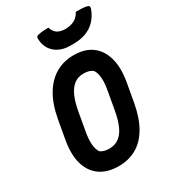

<svg xmlns="http://www.w3.org/2000/svg" viewBox="-228 -1061 1064 1196"><g transform="rotate(-30 303.5 -463.5)"><path d="M366 -720Q447 -720 497.5 -682Q548 -644 567 -574Q586 -504 569 -408L545 -273Q527 -174 488.5 -108.5Q450 -43 394 -11.5Q338 20 267 20Q186 20 133.5 -17Q81 -54 61.5 -123Q42 -192 59 -287L83 -422Q101 -522 140.5 -588Q180 -654 237.5 -687Q295 -720 366 -720ZM194 -269Q185 -218 188 -180.5Q191 -143 207 -121Q219 -113 234 -108.5Q249 -104 270 -104Q310 -104 339 -125Q368 -146 387 -188Q406 -230 417 -292L440 -422Q447 -458 447.5 -486Q448 -514 443 -536Q438 -558 427 -572Q415 -581 399.5 -585.5Q384 -590 361 -590Q323 -590 294.5 -568.5Q266 -547 247 -504.5Q228 -462 217 -399ZM514 -947Q536 -947 556.5 -946Q577 -945 594 -941Q604 -938 606.5 -931.5Q609 -925 605 -914Q588 -869 559.5 -839.5Q531 -810 491.5 -795.5Q452 -781 400 -781H381Q335 -781 301 -797.5Q267 -814 247.5 -843.5Q228 -873 226 -914Q225 -925 228 -931.5Q231 -938 242 -940Q260 -944 278 -945.5Q296 -947 317 -947Q326 -916 347 -901.5Q368 -887 408 -886Q446 -888 471.5 -901.5Q497 -915 514 -947Z"/></g></svg>

Font: Rec Mono Semicasual
Style: Bold Italic
Weight: 700
Italic angle: -10°
Version: Version 1.085; ttfautohint (v1.8.4.7-5d5b)